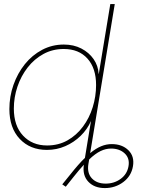

<svg xmlns="http://www.w3.org/2000/svg" viewBox="-20 -748 743 968"><path d="M508.8 200.2Q455.6 200.2 425.3 168.2Q395 136.2 402.8 82.5Q379.4 107.9 351.1 143.6L311.5 193.4L293.9 181.6L335 130.9Q376 79.1 408.2 47.9L416 0L438.5 -136.7H438Q420.4 -96.2 386.7 -63.2Q353 -30.3 309.3 -11.2Q265.6 7.8 216.8 7.8Q131.8 7.8 79.6 -47.6Q27.3 -103 27.3 -198.2Q27.3 -261.7 47.9 -320.1Q68.4 -378.4 105.2 -424.3Q142.1 -470.2 192.4 -496.8Q242.7 -523.4 301.8 -523.4Q351.6 -523.4 390.1 -503.4Q428.7 -483.4 451.9 -450Q475.1 -416.5 477.5 -375H478L536.1 -727.5H558.6L443.4 -29.3L434.6 23.9Q463.9 0 490 -10.7Q516.1 -21.5 543.5 -21.5Q595.7 -21.5 627.2 9.3Q658.7 40 650.4 89.8Q642.1 139.6 601.6 169.9Q561 200.2 508.8 200.2ZM217.3 -14.6Q274.9 -14.6 320.6 -40.5Q366.2 -66.4 398.4 -109.9Q430.7 -153.3 447.5 -207.8Q464.4 -262.2 464.4 -319.3Q464.4 -404.3 420.9 -452.6Q377.4 -501 301.3 -501Q245.1 -501 199 -475.8Q152.8 -450.7 119.4 -407.7Q85.9 -364.7 67.9 -311Q49.8 -257.3 49.8 -200.7Q49.8 -113.8 96.2 -64.2Q142.6 -14.6 217.3 -14.6ZM429.7 55.7 425.8 78.1Q418 124 442.9 150.9Q467.8 177.7 512.7 177.7Q555.7 177.7 588.4 153.8Q621.1 129.9 627.9 89.8Q634.8 49.8 608.6 25.4Q582.5 1 540 1Q513.2 1 486.8 13.7Q460.4 26.4 429.7 55.7Z"/></svg>

Font: Inter Display Thin
Style: Italic
Weight: 100
Italic angle: -9.39999°
Designer: Rasmus Andersson
Foundry: rsms
Version: Version 4.000;git-a52131595